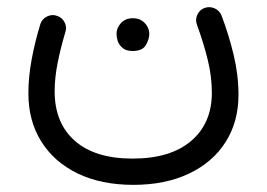

<svg xmlns="http://www.w3.org/2000/svg" viewBox="-20 -271 743 535"><path d="M351.6 244.1Q261.7 244.1 196 212.2Q130.4 180.2 94.7 122.8Q59.1 65.4 59.1 -10.7Q59.1 -57.1 68.4 -106.4Q77.6 -155.8 92.8 -205.1Q98.1 -219.2 112.1 -225.6Q126 -231.9 139.6 -226.6Q153.8 -221.7 160.4 -208Q167 -194.3 161.6 -179.7Q148.9 -137.2 140.6 -95.7Q132.3 -54.2 132.3 -16.6Q132.3 71.8 188.5 121.3Q244.6 170.9 349.6 170.9Q454.6 170.9 512.5 121.8Q570.3 72.8 570.3 -12.7Q570.3 -57.1 559.1 -103.3Q547.9 -149.4 529.3 -200.7Q523.4 -215.3 529.5 -229.2Q535.6 -243.2 549.3 -248.5Q563.5 -253.9 577.4 -248Q591.3 -242.2 597.2 -228Q617.7 -173.8 631.1 -117.9Q644.5 -62 644.5 -6.8Q644.5 68.4 608.6 124.8Q572.8 181.2 506.8 212.6Q440.9 244.1 351.6 244.1ZM304.7 -176.8Q304.7 -193.4 317.1 -206.8Q329.6 -220.2 350.1 -220.2Q364.3 -220.2 373.8 -214.4Q383.3 -208.5 388.7 -200.2Q396 -189 396 -176.3Q396 -162.1 386.5 -145.5Q377 -128.9 349.6 -128.9Q331.5 -128.9 321.8 -137.2Q312 -145.5 308.1 -156.2Q304.7 -168.5 304.7 -176.8Z"/></svg>

Font: Mikhak Regular
Style: Regular
Weight: 400
Designer: Amin Abedi
Version: Version 3.3